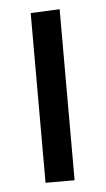

<svg xmlns="http://www.w3.org/2000/svg" viewBox="-44 -555 322 586"><g transform="rotate(-5 117.0 -262.0)"><path d="M72 0V-520L161 -524V0Z"/></g></svg>

Font: Murecho
Style: Regular
Weight: 400
Designer: Neil Summerour
Foundry: Positype
Version: Version 1.010; ttfautohint (v1.8.3)